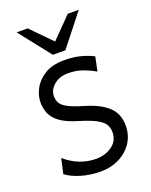

<svg xmlns="http://www.w3.org/2000/svg" viewBox="-141 -819 713 905"><g transform="rotate(-20 215.0 -367.0)"><path d="M206.5 8.8Q153.8 8.8 108.2 -4.9Q62.5 -18.6 34.7 -40L51.3 -115.2Q87.4 -84 126.7 -69.3Q166 -54.7 206.5 -54.7Q251 -54.7 285.6 -79.1Q320.3 -103.5 320.3 -147.9Q320.3 -167.5 311.3 -184.3Q302.2 -201.2 273.9 -217.3Q245.6 -233.4 188.5 -250.5Q131.3 -267.6 101.3 -289.3Q71.3 -311 60.3 -337.6Q49.3 -364.3 49.3 -395.5Q49.3 -426.8 66.9 -460.9Q84.5 -495.1 122.6 -519.3Q160.6 -543.5 221.2 -543.5Q263.7 -543.5 297.1 -535.6Q330.6 -527.8 366.2 -510.7L351.6 -439.5Q312 -460.9 282.5 -470.2Q252.9 -479.5 217.8 -479.5Q173.8 -479.5 146.2 -455.3Q118.7 -431.2 118.7 -400.9Q118.7 -380.9 127.2 -365.5Q135.7 -350.1 161.6 -336.4Q187.5 -322.8 239.7 -307.6Q312.5 -286.1 351.1 -250.5Q389.6 -214.8 389.6 -155.3Q389.6 -106.4 364.7 -69.3Q339.8 -32.2 298.3 -11.7Q256.8 8.8 206.5 8.8ZM181.2 -585.4 56.6 -743.2H111.8L212.4 -640.6L313 -743.2H368.2L243.7 -585.4Z"/></g></svg>

Font: Harmattan
Style: Regular
Weight: 400
Designer: George W. Nuss III and SIL International
Foundry: SIL International
Version: Version 4.000